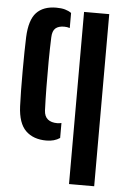

<svg xmlns="http://www.w3.org/2000/svg" viewBox="-56 -648 579 889"><g transform="rotate(5 233.5 -204.0)"><path d="M42 -139Q40.5 -170 40 -213Q39.5 -256 39.5 -302.2Q39.5 -348.5 40.2 -390.2Q41 -432 42 -461Q45.5 -540.5 77.2 -574.5Q109 -608.5 169.5 -608.5Q193 -608.5 210 -603.8Q227 -599 239.5 -590V-520Q227 -524 213.5 -524Q187 -524 173 -511.8Q159 -499.5 158 -469.5Q156 -418.5 155.5 -357.8Q155 -297 155.8 -237.5Q156.5 -178 158.5 -129.5Q160 -102 176 -89Q192 -76 220 -76Q225.5 -76 230.2 -76.8Q235 -77.5 239.5 -78.5V-9Q214 8.5 176.5 8.5Q116 8.5 80.8 -25.8Q45.5 -60 42 -139ZM299 200V-600H416V200Z"/></g></svg>

Font: Big Shoulders Stencil Text Thin
Style: Bold
Weight: 700
Version: Version 2.001